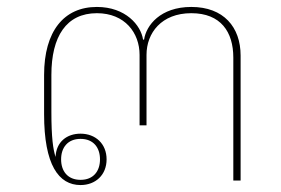

<svg xmlns="http://www.w3.org/2000/svg" viewBox="-20 -520 810 553"><path d="M212 13C255 13 287 -16 287 -61C287 -106 255 -135 212 -135C173 -135 142 -112 140 -68C133 -90 128 -122 128 -198V-304C128 -415 171 -482 259 -482C340 -482 382 -425 382 -362V-159H402V-362C402 -425 445 -482 531 -482C616 -482 652 -428 652 -354V0H673V-360C673 -442 624 -500 531 -500C442 -500 401 -447 395 -406H392C386 -447 342 -500 259 -500C164 -500 107 -430 107 -304V-191C107 -45 149 13 212 13ZM212 -2C175 -2 156 -27 156 -61C156 -95 175 -120 212 -120C249 -120 268 -95 268 -61C268 -27 249 -2 212 -2Z"/></svg>

Font: IBM Plex Sans Thai Looped Thin
Style: Regular
Weight: 100
Designer: Mike Abbink, Paul van der Laan, Pieter van Rosmalen, Ben Mitchell, Mark Frömberg
Foundry: Bold Monday
Version: Version 1.1